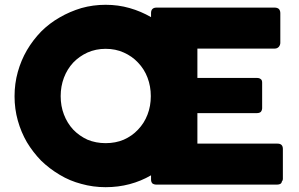

<svg xmlns="http://www.w3.org/2000/svg" viewBox="-20 -776 1254 805"><path d="M41 -372.1Q41 -425.8 54.7 -474.6Q68.4 -523.4 92.8 -565.4Q118.2 -608.4 152.3 -643.6Q187.5 -678.7 230.5 -703.1Q272.5 -727.5 321.3 -742.2Q370.1 -755.9 422.9 -755.9Q475.6 -755.9 523.4 -742.2Q571.3 -728.5 613.3 -704.1Q613.3 -710 613.3 -721.7Q613.3 -732.4 619.1 -738.3Q625 -744.1 635.7 -744.1Q800.8 -744.1 1131.8 -744.1Q1142.6 -744.1 1149.4 -738.3Q1155.3 -731.4 1155.3 -720.7Q1155.3 -678.7 1155.3 -596.7Q1155.3 -587.9 1149.4 -580.1Q1142.6 -572.3 1131.8 -572.3Q1023.4 -572.3 807.6 -572.3Q807.6 -542 807.6 -449.2Q870.1 -449.2 1057.6 -449.2Q1067.4 -449.2 1073.2 -444.3Q1079.1 -440.4 1079.1 -429.7Q1079.1 -393.6 1079.1 -321.3Q1079.1 -314.5 1074.2 -307.6Q1068.4 -301.8 1057.6 -301.8Q974.6 -301.8 807.6 -301.8Q807.6 -269.5 807.6 -173.8Q891.6 -173.8 1143.6 -173.8Q1166 -173.8 1166 -151.4Q1166 -109.4 1166 -25.4Q1166 -19.5 1162.1 -15.6Q1160.2 -2 1141.6 -2Q972.7 -2 635.7 -2Q626 -2 619.1 -6.8Q613.3 -12.7 613.3 -23.4Q613.3 -29.3 613.3 -41Q571.3 -16.6 523.4 -3.9Q475.6 8.8 422.9 8.8Q370.1 8.8 321.3 -4.9Q272.5 -17.6 230.5 -43Q187.5 -68.4 152.3 -102.5Q118.2 -137.7 92.8 -179.7Q68.4 -221.7 54.7 -270.5Q41 -319.3 41 -372.1ZM234.4 -373Q234.4 -331.1 248 -295.9Q261.7 -259.8 287.1 -232.4Q312.5 -206.1 346.7 -190.4Q381.8 -175.8 422.9 -175.8Q464.8 -175.8 499 -190.4Q534.2 -206.1 558.6 -232.4Q585 -259.8 598.6 -295.9Q612.3 -331.1 612.3 -373Q612.3 -414.1 598.6 -450.2Q585 -486.3 558.6 -513.7Q534.2 -540 499 -555.7Q464.8 -571.3 422.9 -571.3Q381.8 -571.3 346.7 -555.7Q312.5 -540 287.1 -513.7Q261.7 -486.3 248 -450.2Q234.4 -414.1 234.4 -373Z"/></svg>

Font: Cocogoose
Style: Regular
Weight: 400
Designer: Cosimo Lorenzo Pancini
Version: Version 1.000